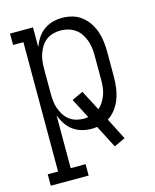

<svg xmlns="http://www.w3.org/2000/svg" viewBox="-112 -605 724 896"><g transform="rotate(-15 250.0 -156.5)"><path d="M21 215V160H71V-465H21V-520H132V-425Q140 -447 153 -467Q166 -487 185 -501Q204 -515 227 -521.5Q250 -528 274 -528Q299 -528 323 -521.5Q347 -515 367 -499.5Q387 -484 401 -463Q415 -442 423 -418.5Q431 -395 434 -370Q437 -345 437 -320V-200Q437 -174 433.5 -147.5Q430 -121 421 -96Q412 -71 396 -49.5Q380 -28 358 -14L411 90L357 115L301 6Q294 7 287 7.5Q280 8 274 8Q250 8 227 1.5Q204 -5 185 -19Q166 -33 153 -53Q140 -73 132 -95V160H204V215ZM251 -47Q256 -47 261.5 -47.5Q267 -48 273 -49L223 -145L277 -170L328 -72Q341 -83 350.5 -98.5Q360 -114 366 -130.5Q372 -147 374 -164.5Q376 -182 376 -200V-320Q376 -339 373.5 -357.5Q371 -376 364.5 -393.5Q358 -411 347.5 -426.5Q337 -442 321.5 -452.5Q306 -463 288 -468Q270 -473 251 -473Q233 -473 215 -468Q197 -463 182.5 -452Q168 -441 158 -425Q148 -409 142 -392Q136 -375 134 -356.5Q132 -338 132 -320V-200Q132 -182 134 -163.5Q136 -145 142 -128Q148 -111 158 -95Q168 -79 182.5 -68Q197 -57 215 -52Q233 -47 251 -47Z"/></g></svg>

Font: Iosevka Curly Slab Light
Style: Regular
Weight: 300
Monospace: yes
Designer: Belleve Invis
Foundry: Belleve Invis
Version: Version 22.1.2; ttfautohint (v1.8.4)